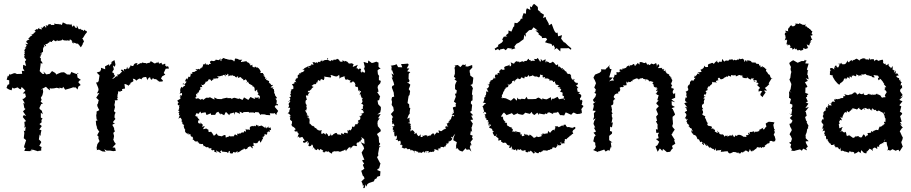

<svg xmlns="http://www.w3.org/2000/svg" viewBox="-20 -765 4642 978"><path d="M107 -452 113 -429 98 -435 97 -417 106 -401 103 -404H91L93 -389L66 -388L58 -392H51L33 -385L26 -389L28 -386L22 -375L20 -380L14 -359L27 -356V-336L19 -333L13 -317L26 -309L39 -305L43 -319L51 -314L70 -320L78 -313L86 -310L90 -322L97 -316L109 -303L96 -289H108L112 -272L101 -262L94 -261L107 -237L99 -241L104 -214L109 -211V-209L97 -198L113 -174L101 -179L96 -169L113 -148L104 -144L106 -123L102 -114L111 -120L108 -97L101 -100L104 -88L101 -61L113 -51C110 -42 107 -32 104 -23L102 -14L110 -11L104 2L106 4L134 5L145 -8L139 7L146 -3L175 6L174 4L190 2V-9L192 -16L180 -22L190 -40L189 -44L178 -55L182 -80L188 -72L187 -82L191 -102L180 -105L193 -123L181 -133L192 -142L191 -154L197 -161L188 -166V-191L198 -183L193 -201L182 -210L181 -216L190 -235L199 -238L187 -247L192 -257L188 -267L196 -280L200 -297L198 -312L188 -306L194 -312L214 -323L225 -312L235 -305L233 -316L241 -314L255 -315L269 -318L284 -314L282 -319L297 -315L302 -323L312 -308L334 -314L350 -319L353 -323L354 -319L365 -320L375 -309L379 -324L391 -332L379 -346L383 -353L392 -358L375 -370L372 -392H381L377 -390L369 -388L344 -398V-400L337 -385L318 -386L321 -387L306 -397L291 -396L274 -389L267 -385L262 -393L245 -403L233 -389L216 -386L201 -401L206 -388L196 -389L182 -403L183 -407L187 -437L186 -442H198L187 -459C192 -467 186 -469 182 -475C194 -477 182 -489 191 -487C191 -489 201 -501 186 -489C187 -497 204 -501 198 -502C200 -498 199 -508 199 -519C208 -519 193 -528 210 -527C205 -527 207 -520 203 -538C215 -525 221 -526 207 -544C208 -533 224 -546 216 -541C227 -541 226 -552 223 -546C235 -547 236 -558 231 -558C242 -545 242 -558 247 -547C239 -565 256 -550 249 -563C252 -559 268 -555 264 -553C268 -556 276 -570 272 -554C273 -560 280 -554 297 -561C300 -567 302 -571 300 -562C312 -555 318 -563 325 -555C317 -568 319 -560 329 -558C345 -561 332 -554 336 -565C351 -557 353 -547 340 -557C351 -552 344 -548 356 -542C350 -545 358 -541 354 -550C359 -544 375 -545 369 -541C376 -546 376 -540 384 -540C370 -542 383 -540 386 -531L392 -524L404 -544L399 -539L408 -554L399 -571L403 -572L414 -590L423 -601L418 -598L423 -601C421 -612 419 -604 412 -611C411 -614 407 -618 408 -604C407 -609 411 -613 405 -607C401 -616 392 -615 387 -611C395 -614 394 -622 384 -616C379 -616 382 -616 371 -636C372 -619 371 -621 365 -624C365 -624 372 -623 364 -624C353 -642 359 -636 348 -628C348 -638 337 -644 349 -644C333 -643 344 -634 333 -641C327 -642 315 -640 319 -642C319 -641 302 -651 300 -651C293 -635 299 -639 289 -639C288 -648 284 -635 274 -645C281 -641 262 -640 276 -643C260 -640 251 -651 257 -641C259 -632 245 -644 236 -634C243 -632 236 -637 241 -641C220 -645 223 -632 227 -635C220 -631 206 -643 216 -629C216 -623 212 -622 209 -632C198 -633 203 -620 186 -622C194 -626 194 -630 191 -612C192 -621 172 -613 182 -624C168 -618 170 -607 167 -620C170 -616 161 -615 154 -607C151 -612 168 -608 157 -599C144 -597 160 -593 143 -590C143 -588 143 -587 134 -594C143 -585 137 -590 145 -587C137 -577 136 -585 128 -571C121 -566 122 -570 134 -560C133 -566 116 -559 115 -558C122 -557 123 -557 112 -553C127 -537 126 -539 107 -542C113 -539 123 -533 105 -521C119 -525 117 -519 119 -524C106 -521 105 -506 103 -509C111 -499 101 -498 105 -495C107 -506 105 -488 106 -489C95 -491 111 -479 106 -485C104 -472 98 -478 114 -460C112 -457 109 -455 107 -452Z M827 -425C828 -436 824 -426 822 -429C822 -429 823 -437 821 -441C811 -436 802 -432 804 -445C801 -446 794 -441 788 -440C797 -434 787 -443 786 -451C778 -445 788 -434 784 -445C782 -444 771 -448 775 -444C764 -439 753 -446 768 -441C748 -455 743 -456 747 -451C742 -441 739 -448 725 -441C721 -446 729 -440 721 -444C704 -443 705 -453 701 -439C707 -448 699 -437 700 -445C691 -442 688 -439 676 -433C683 -450 682 -441 681 -443C664 -446 660 -432 660 -432C658 -426 661 -430 642 -429C645 -423 639 -435 651 -431C633 -424 645 -417 632 -415C621 -427 619 -414 634 -426C623 -411 611 -408 624 -408C614 -418 606 -414 614 -399C604 -414 595 -412 598 -406C590 -402 604 -404 602 -399C592 -395 597 -391 583 -384C580 -394 577 -382 579 -376C576 -372 569 -383 579 -376C570 -378 561 -370 569 -367C562 -375 567 -366 551 -363L566 -378L559 -389L562 -391L551 -397L560 -412L555 -432L565 -425L568 -437L563 -459L544 -447L551 -446L535 -428L536 -438L515 -427L516 -412L494 -420L495 -412L490 -401L474 -396L473 -395L487 -381L483 -356V-352L476 -345H469L479 -321L482 -311L481 -303L474 -289L486 -292L470 -267L484 -254L482 -253L479 -238L475 -232L476 -224L482 -211L486 -204L472 -197V-187L470 -178L472 -157L478 -153L468 -149L470 -129L475 -114L472 -115L484 -96L486 -95L481 -88L475 -76L482 -69L481 -60L487 -46L476 -31L472 -13L474 -2L472 0L484 -3L501 6L518 8L511 -5L523 2H540L557 5L570 3L566 -13L553 -14L570 -32L563 -41L556 -56L558 -55L561 -72L557 -88L566 -97L562 -102L561 -113L552 -129L566 -138L556 -140L557 -146L568 -159L563 -167L564 -180L569 -193C570 -190 558 -198 561 -202C566 -214 564 -218 559 -206C566 -212 566 -221 566 -222C561 -226 564 -228 564 -228C560 -234 570 -244 564 -254C579 -252 572 -259 581 -250C571 -257 584 -256 578 -262C568 -262 585 -265 578 -271C581 -289 575 -288 577 -281C583 -287 579 -286 583 -301C594 -296 598 -296 592 -302C606 -300 602 -303 602 -310C598 -312 607 -311 613 -314C619 -308 616 -326 617 -316C616 -316 616 -323 614 -337C618 -338 626 -334 637 -328C635 -338 641 -333 642 -333C648 -349 648 -348 641 -340C642 -346 655 -342 664 -358C657 -343 660 -362 656 -364C667 -364 671 -359 674 -354C677 -357 676 -357 694 -368C684 -357 694 -370 705 -358C693 -369 705 -362 699 -357C704 -375 717 -372 730 -373C718 -372 731 -364 733 -356C734 -373 745 -371 745 -371C747 -353 758 -359 758 -368C772 -355 774 -367 768 -359C775 -367 775 -357 779 -360C788 -349 776 -360 792 -350C789 -342 792 -353 782 -346L790 -349L808 -350L810 -355L800 -365L806 -376L822 -385L814 -393L824 -415L841 -416L836 -428Z M1389 -187 1397 -200 1379 -221 1387 -232C1395 -226 1380 -222 1396 -230C1396 -230 1398 -235 1388 -236C1392 -258 1389 -256 1379 -265C1390 -257 1380 -265 1390 -264C1392 -267 1389 -269 1380 -281C1384 -270 1381 -274 1380 -289C1375 -283 1381 -296 1370 -294C1384 -288 1373 -305 1376 -311C1376 -311 1376 -307 1368 -316C1379 -324 1376 -318 1358 -319C1369 -332 1368 -326 1371 -333C1354 -328 1367 -337 1349 -343C1361 -349 1350 -341 1347 -344C1353 -342 1351 -351 1350 -352C1340 -359 1337 -354 1335 -362C1345 -374 1340 -366 1330 -362C1333 -376 1331 -371 1323 -378C1318 -389 1325 -378 1326 -377C1328 -385 1314 -392 1321 -393H1310C1300 -394 1309 -399 1309 -399C1309 -400 1300 -419 1294 -419C1298 -420 1286 -424 1289 -419C1286 -423 1272 -431 1280 -422C1271 -424 1265 -418 1265 -436C1266 -439 1271 -437 1257 -431C1251 -439 1247 -441 1261 -439C1244 -438 1243 -435 1252 -435C1249 -453 1242 -439 1235 -455C1237 -451 1235 -453 1225 -453C1226 -448 1219 -449 1221 -452C1204 -446 1204 -449 1214 -461C1192 -458 1194 -464 1194 -464C1186 -465 1193 -465 1180 -467C1175 -468 1175 -455 1175 -453C1172 -455 1165 -451 1171 -455C1152 -467 1152 -456 1143 -463C1142 -457 1142 -462 1135 -461C1146 -463 1141 -459 1139 -464C1122 -464 1129 -469 1112 -470C1124 -461 1104 -470 1108 -457C1108 -451 1101 -452 1103 -468C1091 -450 1095 -463 1091 -459C1077 -462 1078 -462 1078 -458C1081 -461 1070 -449 1059 -456C1057 -450 1051 -458 1061 -456C1047 -454 1047 -448 1055 -440C1036 -439 1048 -433 1042 -434C1034 -441 1025 -430 1028 -445C1027 -444 1019 -434 1020 -437C1007 -439 1019 -428 1012 -429C1014 -421 1007 -422 1005 -416C1009 -431 1004 -417 995 -410C995 -422 989 -406 978 -414C974 -410 975 -417 985 -403C981 -407 972 -401 971 -398C973 -401 968 -399 957 -396C967 -387 949 -386 952 -395C952 -390 951 -379 948 -373C948 -373 955 -369 941 -375C938 -370 937 -368 934 -359C934 -369 928 -368 923 -352C924 -363 920 -345 931 -350C924 -336 918 -336 911 -335C910 -346 922 -338 924 -324C924 -334 909 -321 908 -316C914 -322 913 -310 905 -323C897 -314 897 -305 899 -297C902 -311 898 -292 895 -286C905 -296 909 -291 907 -280C905 -274 891 -289 901 -268C891 -277 893 -274 899 -266C900 -264 902 -262 884 -254C882 -247 897 -240 886 -240C885 -249 886 -237 886 -237C883 -225 894 -228 897 -233C887 -221 896 -224 892 -212C888 -204 901 -212 886 -204C895 -199 897 -197 887 -192C899 -190 889 -188 892 -176C894 -179 904 -185 893 -173C897 -178 888 -161 890 -160C895 -167 901 -169 905 -156C910 -162 899 -143 912 -150C906 -149 899 -140 909 -144C907 -127 915 -135 919 -125C918 -129 914 -118 916 -129C914 -118 921 -105 924 -104C920 -104 932 -99 924 -102C921 -106 922 -91 924 -94C925 -87 939 -80 940 -86C934 -91 949 -85 934 -79C953 -86 943 -76 951 -82C948 -68 960 -67 963 -68C959 -60 964 -61 971 -64C967 -65 959 -58 962 -54C972 -53 967 -41 985 -45C990 -45 990 -38 987 -38C988 -45 988 -39 994 -37C991 -28 994 -39 1006 -29C1002 -32 998 -30 1013 -32C1014 -25 1022 -20 1015 -18C1024 -24 1020 -21 1032 -14C1035 -18 1034 -16 1046 -12C1040 -12 1040 -8 1057 -10C1058 -2 1051 -6 1061 1C1069 1 1059 -7 1075 4C1067 6 1068 8 1087 12C1071 -4 1087 2 1090 9C1091 0 1086 9 1107 15C1101 1 1097 9 1109 1C1117 13 1111 2 1110 8C1123 7 1131 10 1138 10C1140 16 1131 17 1144 12C1142 2 1154 6 1152 3C1147 19 1155 16 1163 17C1173 13 1160 3 1182 14C1179 9 1171 17 1188 6C1192 5 1193 12 1184 12C1193 14 1209 3 1211 -4C1203 5 1206 10 1207 2C1219 -6 1229 -8 1217 -2C1220 -7 1224 -12 1229 -5C1229 -1 1248 -12 1241 -14C1252 -19 1243 -15 1254 -20C1264 -15 1257 -13 1268 -9C1267 -22 1258 -21 1277 -22C1274 -17 1271 -22 1271 -38C1281 -34 1290 -33 1290 -41C1290 -31 1291 -36 1297 -46C1302 -52 1303 -50 1306 -38C1314 -45 1310 -52 1319 -47C1308 -52 1314 -49 1320 -60C1313 -71 1326 -73 1319 -60C1320 -73 1332 -71 1327 -83C1336 -81 1338 -71 1343 -91C1332 -85 1340 -92 1348 -96C1346 -85 1343 -103 1355 -92C1354 -106 1350 -113 1349 -105L1361 -102L1358 -116C1358 -119 1349 -106 1345 -120C1356 -119 1347 -107 1345 -116C1335 -116 1347 -120 1336 -110C1337 -123 1329 -123 1333 -112C1332 -113 1312 -126 1312 -126C1316 -125 1298 -123 1293 -121C1307 -132 1296 -117 1282 -133C1292 -131 1276 -114 1278 -124C1269 -126 1267 -114 1268 -124C1255 -120 1250 -121 1253 -103C1236 -110 1241 -99 1231 -109C1234 -99 1231 -93 1234 -92C1231 -96 1220 -101 1223 -92C1213 -88 1221 -79 1221 -89C1208 -94 1207 -85 1207 -85C1196 -88 1194 -78 1187 -86C1190 -68 1194 -75 1184 -77C1175 -80 1181 -76 1178 -83C1172 -69 1160 -64 1168 -70C1164 -73 1149 -66 1146 -75C1154 -74 1137 -68 1147 -68C1134 -69 1132 -63 1130 -64C1127 -80 1132 -76 1122 -77C1108 -72 1110 -67 1109 -71C1097 -73 1092 -73 1089 -76C1089 -76 1084 -82 1085 -87C1085 -83 1078 -81 1071 -74C1064 -73 1065 -91 1066 -79C1056 -89 1069 -80 1060 -88C1052 -97 1061 -94 1043 -92C1052 -86 1037 -98 1042 -99C1042 -107 1038 -107 1038 -105C1030 -115 1025 -107 1015 -107C1016 -118 1026 -119 1023 -121C1015 -122 1012 -121 1008 -117C1018 -136 1012 -126 999 -144C1009 -128 995 -132 1005 -135C987 -136 988 -139 990 -154C990 -149 997 -153 997 -153C983 -170 981 -168 992 -175C973 -163 988 -176 976 -173C974 -180 975 -175 981 -189L991 -185L1000 -197L1006 -187L1009 -190L1027 -193L1032 -179L1054 -188L1055 -180H1076L1082 -191L1092 -196L1103 -181L1104 -187L1122 -178L1127 -189L1131 -195L1148 -178L1151 -186L1173 -192L1172 -180L1180 -195L1203 -185L1200 -197L1216 -189L1221 -194L1248 -195V-190L1251 -192H1271L1277 -189L1280 -194L1297 -193L1307 -179L1311 -183L1335 -182L1330 -180L1357 -178L1354 -188L1374 -187L1377 -190L1388 -179ZM1215 -256 1198 -264 1195 -261 1175 -267 1169 -266 1157 -260 1159 -265H1137L1139 -268L1115 -263L1108 -260L1087 -261L1071 -269L1073 -258L1068 -260L1047 -271V-267H1030L1015 -256L1010 -262L1002 -257L989 -265L978 -261V-262C984 -260 986 -260 972 -267C988 -269 975 -281 979 -288C991 -281 982 -282 982 -282C982 -282 989 -303 993 -292C995 -297 986 -298 1007 -316C992 -309 1000 -308 1000 -308C997 -327 1004 -321 1011 -321C1009 -328 1005 -331 1007 -336C1010 -325 1024 -339 1024 -339C1019 -343 1025 -333 1029 -353C1027 -338 1033 -358 1041 -348C1033 -354 1039 -348 1043 -361C1052 -358 1046 -368 1057 -352C1067 -362 1060 -357 1068 -361C1065 -372 1078 -362 1074 -362C1082 -371 1083 -362 1091 -367C1098 -382 1085 -367 1088 -378C1100 -373 1112 -380 1104 -382C1120 -369 1105 -386 1123 -383C1131 -373 1135 -371 1124 -389C1136 -376 1143 -386 1135 -388C1137 -390 1148 -390 1142 -376C1162 -388 1164 -372 1162 -386C1162 -379 1179 -372 1177 -387C1168 -386 1173 -375 1186 -369C1180 -374 1200 -382 1191 -367C1205 -375 1210 -371 1207 -371C1211 -369 1203 -374 1215 -362C1215 -362 1220 -370 1219 -356C1227 -356 1238 -363 1231 -366C1236 -347 1245 -356 1234 -343C1234 -343 1250 -355 1244 -345C1252 -340 1246 -337 1248 -339C1252 -338 1268 -327 1266 -330V-325C1277 -326 1279 -309 1277 -306C1274 -319 1272 -317 1280 -298C1276 -298 1285 -305 1290 -309C1290 -289 1292 -285 1292 -299C1300 -288 1293 -276 1289 -284C1306 -278 1305 -274 1303 -263C1292 -263 1294 -260 1301 -269L1286 -267L1277 -269L1280 -261L1270 -264L1256 -271L1245 -256L1223 -269C1221 -264 1218 -260 1215 -256Z M1907 28 1906 17 1910 -5 1911 -13 1919 -20H1909L1917 -32L1911 -40L1909 -66L1912 -62L1901 -80V-83L1920 -97L1918 -106L1904 -123L1905 -134L1902 -128L1904 -148L1914 -163L1905 -162L1919 -184L1902 -182L1917 -193L1920 -208V-220L1908 -232L1906 -236L1903 -253L1911 -255L1916 -275L1918 -271L1901 -296L1908 -298L1905 -315H1903L1905 -328L1917 -341L1920 -353L1910 -357V-375L1912 -377L1905 -387L1903 -406C1907 -410 1910 -415 1919 -414L1908 -425V-448L1907 -446L1897 -451L1883 -446L1874 -444L1856 -457L1854 -443L1835 -449H1832L1838 -425L1834 -413L1833 -418L1840 -402L1833 -387C1840 -387 1839 -397 1818 -403C1831 -399 1824 -394 1821 -396C1810 -410 1817 -405 1819 -405C1822 -416 1811 -420 1804 -410C1804 -417 1798 -421 1791 -416C1804 -425 1792 -418 1803 -435C1793 -430 1794 -432 1777 -424C1776 -428 1784 -442 1781 -438C1774 -442 1769 -445 1773 -438C1771 -448 1769 -439 1756 -442C1751 -453 1747 -447 1749 -447C1752 -452 1748 -450 1735 -456C1736 -457 1743 -445 1725 -458C1730 -456 1723 -465 1725 -451C1714 -449 1708 -452 1708 -460C1713 -453 1710 -461 1696 -466C1699 -468 1693 -457 1682 -462C1689 -456 1673 -466 1678 -456C1666 -458 1665 -462 1665 -453C1649 -459 1647 -461 1647 -470C1655 -467 1650 -465 1649 -461C1643 -457 1634 -464 1622 -451C1625 -463 1612 -464 1625 -454C1615 -455 1616 -462 1610 -447C1608 -454 1592 -449 1601 -441C1585 -456 1589 -440 1584 -445C1581 -454 1577 -444 1571 -449C1579 -435 1579 -434 1571 -436C1564 -439 1565 -441 1566 -433C1555 -427 1547 -429 1558 -420C1543 -420 1555 -429 1553 -430C1538 -419 1535 -422 1528 -415C1527 -410 1534 -404 1520 -412C1533 -415 1532 -403 1528 -405C1526 -393 1511 -402 1507 -387C1508 -403 1521 -385 1503 -393C1506 -376 1515 -381 1503 -386C1494 -383 1496 -378 1498 -365C1488 -376 1498 -365 1482 -360C1488 -368 1490 -360 1483 -354C1491 -345 1482 -360 1490 -344C1481 -354 1480 -343 1478 -343C1482 -344 1484 -340 1467 -336C1481 -318 1471 -320 1475 -313C1465 -310 1469 -307 1459 -311C1464 -310 1455 -308 1462 -310C1469 -301 1455 -302 1463 -287C1451 -286 1457 -292 1458 -285C1466 -271 1456 -276 1462 -277C1463 -271 1448 -261 1454 -272C1460 -262 1461 -259 1452 -249C1449 -243 1444 -256 1459 -248C1459 -248 1459 -247 1456 -244C1446 -239 1452 -222 1455 -227L1452 -225C1449 -214 1444 -213 1456 -217C1461 -204 1456 -214 1454 -203C1455 -193 1451 -195 1445 -187C1454 -190 1459 -172 1462 -180C1458 -172 1448 -168 1462 -170C1450 -160 1463 -164 1457 -154C1467 -152 1464 -147 1462 -150C1471 -147 1467 -146 1466 -130C1464 -140 1462 -128 1469 -122C1475 -119 1478 -128 1467 -122C1475 -120 1482 -113 1487 -106C1478 -106 1475 -91 1494 -96C1494 -94 1496 -92 1497 -88C1490 -86 1496 -92 1503 -82C1495 -77 1501 -74 1494 -63C1502 -75 1509 -66 1502 -62C1516 -66 1517 -68 1523 -67C1517 -63 1528 -62 1532 -47C1522 -49 1521 -47 1526 -38C1538 -36 1537 -43 1548 -47C1546 -32 1542 -28 1552 -41C1556 -27 1548 -25 1552 -22C1548 -23 1562 -13 1569 -30C1573 -22 1577 -27 1573 -8C1565 -9 1583 -11 1572 -20C1583 -9 1581 -10 1585 -1C1585 -6 1590 -1 1589 -4C1592 6 1598 -7 1598 -7C1604 -8 1605 10 1611 -6C1624 -1 1633 6 1622 5C1629 10 1636 15 1629 14C1642 -1 1645 9 1650 9C1648 0 1657 8 1658 14C1655 5 1662 13 1662 13C1670 20 1670 13 1671 19C1672 1 1679 12 1681 5C1690 8 1699 4 1692 6C1711 3 1707 8 1706 11C1705 1 1711 16 1728 -1C1719 3 1724 8 1739 -4C1738 4 1745 3 1747 5C1748 8 1748 3 1742 0C1749 -1 1753 -12 1760 -16C1769 0 1772 -6 1762 -13C1776 -12 1776 -20 1772 -12C1770 -21 1788 -24 1780 -24C1796 -20 1796 -19 1798 -23C1804 -23 1792 -24 1798 -38C1807 -40 1813 -40 1811 -46C1819 -48 1820 -42 1820 -39C1809 -51 1826 -54 1825 -59C1825 -59 1823 -54 1820 -67L1835 -56L1837 -32L1818 -40L1832 -18L1835 -6L1834 -7C1830 -1 1826 6 1822 12L1827 27L1836 49L1825 50L1828 59L1835 68L1828 75L1836 94L1827 101L1820 105L1828 130L1833 134L1837 144L1821 159L1827 172L1828 181L1834 178L1830 193H1837L1843 174L1847 186L1851 173L1860 167L1884 159L1889 148L1899 143L1900 138L1902 135L1916 131L1918 108L1901 101L1905 95L1911 93L1918 67L1915 64C1910 55 1906 46 1901 37C1901 32 1905 31 1907 28ZM1540 -225C1545 -227 1541 -227 1541 -232C1539 -233 1533 -241 1538 -254C1539 -258 1535 -256 1534 -254C1549 -256 1541 -257 1538 -277C1545 -281 1540 -280 1554 -276C1542 -279 1554 -292 1560 -296C1550 -292 1556 -296 1546 -296C1549 -293 1550 -312 1553 -300C1566 -311 1570 -311 1568 -319C1562 -314 1573 -316 1579 -324C1570 -320 1577 -324 1567 -328C1579 -334 1578 -336 1580 -338C1589 -331 1580 -336 1590 -338C1593 -340 1587 -348 1596 -344C1600 -362 1602 -358 1611 -351C1611 -360 1613 -361 1621 -362C1618 -372 1619 -356 1629 -357C1637 -373 1628 -368 1635 -378C1634 -375 1638 -372 1645 -373C1645 -373 1661 -371 1665 -370C1669 -384 1666 -372 1663 -382C1666 -383 1683 -382 1671 -381C1688 -378 1691 -369 1696 -385C1690 -377 1689 -368 1708 -384C1707 -371 1712 -380 1708 -365C1712 -366 1717 -373 1722 -372C1733 -377 1737 -377 1740 -375C1726 -376 1741 -372 1735 -373C1738 -364 1737 -358 1745 -359C1753 -365 1756 -353 1766 -356C1761 -356 1772 -361 1761 -346C1774 -341 1777 -352 1775 -350C1785 -353 1785 -335 1790 -348C1787 -346 1789 -329 1787 -335C1794 -341 1792 -339 1789 -331C1789 -316 1807 -324 1792 -325C1805 -322 1803 -323 1805 -303C1815 -302 1813 -316 1811 -295C1805 -299 1816 -304 1819 -300C1809 -282 1815 -290 1809 -280C1816 -292 1820 -279 1817 -277C1819 -278 1823 -262 1825 -263C1820 -272 1831 -264 1826 -260C1818 -254 1832 -248 1828 -254C1824 -237 1821 -237 1818 -235C1833 -238 1832 -221 1828 -224C1831 -213 1823 -215 1833 -206C1824 -213 1822 -212 1821 -206C1832 -203 1830 -200 1833 -190C1814 -184 1824 -184 1813 -187C1831 -178 1828 -184 1815 -173C1812 -168 1810 -167 1813 -176C1819 -159 1814 -154 1806 -152C1802 -152 1803 -147 1804 -145C1803 -150 1804 -152 1807 -139C1807 -139 1798 -144 1803 -133C1793 -130 1786 -136 1790 -128C1779 -118 1792 -113 1783 -121C1785 -117 1773 -115 1781 -122C1766 -118 1778 -113 1769 -106C1768 -96 1755 -104 1760 -106C1749 -95 1760 -95 1751 -101C1742 -101 1756 -99 1750 -85C1730 -94 1728 -85 1735 -81C1730 -79 1717 -92 1728 -78C1724 -90 1708 -89 1722 -72C1714 -86 1696 -74 1694 -87C1703 -78 1695 -78 1697 -88C1676 -87 1685 -79 1680 -83C1670 -71 1665 -71 1666 -87C1661 -70 1665 -79 1654 -71C1646 -79 1657 -74 1642 -87C1648 -87 1634 -88 1641 -78C1626 -88 1630 -90 1620 -82C1615 -83 1615 -97 1620 -102C1612 -100 1615 -101 1604 -100C1597 -109 1592 -102 1595 -103C1598 -100 1590 -107 1596 -107C1577 -121 1593 -107 1582 -116C1578 -126 1580 -119 1583 -118C1567 -130 1571 -126 1575 -122C1563 -125 1560 -141 1558 -132C1554 -150 1558 -144 1557 -151C1557 -151 1558 -153 1555 -163C1550 -160 1542 -173 1547 -171C1557 -160 1554 -168 1547 -181C1553 -171 1536 -179 1544 -181C1550 -181 1534 -197 1535 -204C1551 -200 1534 -210 1535 -205C1548 -207 1541 -218 1542 -208C1543 -224 1540 -226 1535 -227Z M1980 -149C1971 -150 1982 -140 1977 -131C1989 -139 1981 -137 1989 -127C1988 -115 1977 -128 1978 -117C1991 -122 1976 -113 1982 -102C1978 -96 1982 -109 1985 -102C1985 -102 1980 -84 1988 -95C1990 -90 1986 -90 1990 -71C1993 -74 1994 -64 2000 -76C2005 -57 1997 -53 1994 -57C1999 -51 1996 -51 2003 -54C2013 -45 2003 -42 2018 -49C2019 -48 2022 -40 2021 -40C2023 -34 2015 -23 2018 -27C2026 -30 2031 -25 2023 -26C2037 -25 2027 -18 2026 -14C2045 -8 2030 -8 2043 -9C2036 -4 2056 -16 2046 -14C2061 2 2053 -14 2056 -4C2070 -7 2060 -10 2077 1C2080 -7 2072 9 2069 -4C2082 2 2091 0 2090 16C2094 10 2084 -2 2101 5C2105 14 2108 1 2112 12C2104 17 2108 14 2120 11C2124 12 2124 19 2137 6C2145 20 2137 11 2152 3C2156 12 2144 20 2151 8C2161 1 2171 3 2158 12C2170 10 2166 12 2174 7C2172 15 2183 4 2186 9C2192 8 2198 -3 2189 -6C2209 -3 2206 3 2215 0C2212 -10 2213 2 2209 -6C2224 -14 2223 -2 2225 -18C2232 -13 2232 -20 2241 -14C2241 -14 2242 -25 2249 -15C2245 -15 2254 -35 2259 -29C2243 -37 2253 -23 2254 -36C2254 -32 2256 -32 2265 -36C2263 -50 2273 -54 2265 -44C2283 -47 2284 -62 2282 -53C2287 -64 2281 -55 2277 -69C2292 -62 2281 -62 2290 -73C2292 -75 2293 -78 2299 -84L2291 -66L2289 -51L2294 -48L2307 -41L2303 -23L2304 -6L2300 -7L2311 -10L2318 0L2326 4L2336 7L2352 -10L2357 -2L2370 -4L2381 7L2373 -15L2379 -30L2385 -21L2376 -41L2389 -57L2384 -64L2388 -74L2375 -79L2379 -100L2385 -92L2381 -119L2383 -116L2387 -132L2389 -134L2376 -154L2390 -156L2380 -176L2390 -178L2374 -195L2383 -201L2382 -203L2385 -230L2378 -239L2380 -250C2382 -251 2384 -253 2387 -254V-272L2388 -278L2384 -285L2386 -304L2389 -315L2383 -327L2376 -332L2386 -336L2388 -342L2391 -369L2377 -379L2375 -382V-389L2373 -395L2372 -406L2386 -421L2385 -434L2363 -426L2351 -427L2353 -438L2347 -434L2337 -436L2325 -423L2312 -434L2294 -431L2300 -429L2295 -419L2297 -409V-389L2292 -374L2301 -367L2295 -360L2307 -352L2302 -343L2298 -332V-311L2307 -304L2304 -288H2297L2302 -273C2299 -264 2295 -256 2292 -247L2304 -239C2304 -239 2298 -235 2302 -226C2301 -223 2301 -224 2300 -214C2302 -227 2295 -219 2287 -218C2285 -208 2300 -195 2283 -189C2297 -202 2296 -190 2280 -182C2284 -183 2288 -176 2295 -180C2289 -173 2291 -166 2286 -178C2273 -162 2284 -158 2268 -153C2271 -161 2275 -145 2263 -148C2265 -147 2277 -138 2265 -143C2272 -149 2261 -132 2253 -138C2265 -141 2250 -128 2264 -120C2251 -124 2242 -120 2253 -110C2241 -108 2235 -109 2251 -110C2249 -107 2241 -109 2229 -97C2228 -96 2221 -102 2228 -94C2234 -94 2216 -99 2215 -103C2212 -93 2222 -82 2207 -90C2204 -92 2209 -94 2196 -81C2192 -90 2198 -85 2194 -74C2191 -88 2183 -88 2181 -82C2181 -82 2174 -81 2174 -74C2174 -74 2174 -78 2154 -70C2168 -76 2153 -63 2158 -73C2151 -78 2135 -79 2142 -66C2143 -76 2123 -77 2135 -68C2118 -64 2122 -70 2124 -82C2117 -70 2105 -72 2114 -68C2098 -86 2101 -86 2106 -90C2087 -82 2094 -79 2087 -93C2081 -82 2087 -83 2093 -90C2083 -103 2079 -107 2072 -95C2067 -109 2078 -112 2074 -106C2079 -101 2067 -116 2074 -123C2074 -123 2065 -120 2073 -129C2067 -137 2074 -136 2059 -138C2061 -133 2059 -146 2066 -139C2070 -153 2060 -156 2069 -166L2054 -160L2062 -180L2067 -186V-197L2070 -215L2065 -216L2064 -234L2056 -240L2059 -262L2062 -280L2057 -272L2066 -281L2069 -301L2062 -311L2068 -326L2070 -334L2053 -347L2063 -346L2066 -354L2061 -364L2062 -389L2070 -398L2054 -402L2065 -416L2052 -417L2062 -435L2058 -441L2034 -439H2023L2029 -422L2008 -423L2000 -438L1991 -434L1970 -430L1975 -425L1973 -403L1976 -411L1986 -383L1974 -391L1981 -370L1975 -371C1978 -362 1982 -354 1985 -345L1988 -332L1978 -327L1976 -319L1986 -292V-285L1988 -273L1977 -270L1974 -258L1977 -246L1975 -231L1980 -223L1983 -220L1986 -201C1981 -195 1976 -189 1971 -184L1983 -167L1978 -166L1977 -153Z M2584 -512 2601 -518 2605 -517 2600 -527 2603 -532 2611 -542 2624 -548C2632 -554 2639 -560 2647 -565L2651 -588L2659 -577L2657 -596L2659 -595L2675 -611L2688 -613L2701 -630L2694 -629L2720 -609L2707 -610L2726 -594L2721 -592L2741 -577L2740 -571L2761 -572L2767 -564L2756 -550L2771 -545L2789 -541L2794 -530L2799 -536L2807 -521L2803 -512L2816 -520L2834 -503L2835 -519H2866L2876 -520L2887 -512L2890 -514L2888 -511L2890 -519L2872 -534L2858 -548L2852 -550L2839 -567H2838L2843 -586L2823 -580L2820 -599L2812 -597L2805 -606L2800 -617C2797 -626 2793 -635 2790 -644L2776 -636L2775 -645L2763 -667V-664L2759 -679L2746 -673L2751 -690L2727 -705L2736 -702L2720 -714V-726L2718 -731L2701 -745L2695 -741L2688 -728L2679 -733L2682 -714L2664 -723L2660 -714L2659 -695L2647 -698L2640 -678L2642 -671L2633 -669L2629 -660L2614 -647L2601 -649L2600 -640L2599 -630L2595 -628L2585 -604L2570 -610V-596L2556 -585L2564 -580L2546 -578L2538 -564L2543 -557L2536 -548L2517 -536L2518 -529L2501 -518L2499 -521L2503 -509L2516 -515L2527 -508V-513L2546 -517L2556 -509L2567 -521L2569 -520L2589 -517ZM2944 -187 2943 -201 2941 -209 2952 -224C2948 -234 2937 -224 2946 -241C2946 -241 2945 -237 2945 -244C2952 -257 2936 -251 2948 -261C2936 -250 2936 -253 2934 -264C2939 -269 2939 -275 2938 -265C2945 -283 2939 -283 2926 -290C2927 -293 2944 -293 2926 -298C2929 -290 2933 -297 2923 -297C2920 -310 2918 -312 2922 -318C2929 -311 2927 -320 2913 -330C2913 -324 2915 -332 2910 -324C2923 -340 2922 -328 2924 -340C2917 -344 2918 -352 2918 -341C2901 -349 2900 -362 2902 -364C2910 -359 2906 -354 2902 -357C2887 -364 2896 -360 2889 -371C2887 -382 2886 -379 2891 -374C2886 -384 2889 -386 2877 -390C2881 -384 2865 -390 2865 -399C2860 -385 2875 -403 2861 -396C2856 -398 2867 -394 2865 -400C2850 -405 2858 -415 2842 -414C2844 -423 2846 -419 2850 -408C2835 -421 2829 -427 2826 -430C2833 -416 2831 -428 2824 -423C2828 -426 2817 -434 2825 -439C2813 -434 2816 -430 2811 -435C2801 -447 2802 -447 2794 -451C2792 -447 2787 -442 2797 -450C2790 -448 2781 -440 2778 -446C2778 -446 2772 -441 2777 -448C2761 -452 2762 -457 2762 -447C2754 -447 2762 -462 2758 -463C2736 -451 2746 -454 2735 -465C2732 -459 2740 -450 2730 -452C2730 -452 2730 -455 2719 -470C2707 -458 2716 -467 2703 -464C2699 -467 2696 -467 2706 -457C2694 -452 2692 -460 2684 -452C2684 -463 2673 -462 2674 -452C2678 -467 2667 -470 2673 -466C2669 -465 2663 -455 2663 -455C2641 -455 2653 -450 2651 -448C2644 -451 2646 -457 2625 -447C2623 -459 2632 -447 2613 -452C2609 -457 2612 -454 2611 -453C2611 -453 2602 -451 2597 -438C2601 -447 2596 -436 2591 -445C2593 -435 2595 -444 2581 -447C2589 -430 2579 -427 2579 -427C2572 -426 2578 -440 2573 -435C2572 -428 2556 -432 2548 -422C2549 -412 2550 -416 2550 -416C2550 -409 2552 -409 2538 -410C2534 -413 2532 -417 2524 -400C2528 -413 2519 -403 2523 -401C2523 -407 2521 -399 2526 -391C2514 -399 2510 -388 2519 -379C2519 -385 2502 -389 2502 -381C2497 -367 2510 -371 2500 -364C2494 -378 2495 -367 2495 -367C2487 -352 2484 -360 2477 -353C2486 -347 2481 -350 2477 -351C2477 -351 2469 -340 2475 -338C2473 -338 2464 -326 2465 -339C2470 -334 2464 -333 2472 -328C2471 -325 2464 -310 2458 -315C2463 -310 2465 -300 2468 -295C2463 -298 2462 -301 2455 -298C2453 -300 2460 -299 2455 -280C2444 -278 2459 -279 2450 -270C2442 -265 2447 -267 2447 -261C2447 -261 2448 -251 2446 -255C2446 -259 2445 -242 2438 -243C2444 -240 2455 -243 2455 -236C2451 -238 2444 -233 2438 -218C2447 -225 2444 -225 2437 -225C2442 -220 2441 -210 2447 -196C2442 -196 2445 -196 2440 -188C2453 -201 2453 -192 2457 -188C2454 -177 2441 -188 2453 -174C2451 -163 2452 -175 2449 -171C2461 -159 2451 -153 2458 -165C2459 -144 2452 -159 2467 -152C2463 -137 2460 -138 2469 -147C2467 -127 2468 -124 2475 -122C2466 -135 2480 -133 2481 -126C2471 -123 2472 -110 2471 -114C2482 -110 2488 -113 2489 -96C2489 -100 2490 -102 2496 -92C2487 -94 2489 -93 2491 -88C2490 -83 2490 -90 2498 -72C2508 -75 2510 -77 2508 -80C2513 -80 2516 -74 2502 -75C2513 -62 2525 -57 2516 -66C2523 -58 2514 -47 2521 -49C2536 -55 2527 -52 2542 -36C2537 -52 2531 -33 2532 -47C2544 -34 2543 -38 2544 -37C2557 -41 2557 -37 2563 -29C2558 -27 2571 -28 2568 -24C2579 -28 2577 -22 2573 -11C2587 -13 2583 -14 2584 -23C2588 -4 2600 -2 2585 -5C2590 -15 2592 0 2602 -1C2606 -11 2612 5 2614 5C2614 -4 2613 -7 2629 -1C2629 -1 2625 -5 2637 -6C2627 -2 2635 0 2651 6C2636 -2 2640 6 2653 0C2663 -1 2654 14 2656 8C2670 14 2673 9 2669 7C2687 5 2672 15 2683 2C2698 14 2697 19 2696 17C2699 14 2711 19 2699 4C2711 15 2722 17 2723 15C2729 4 2725 10 2731 10C2727 17 2745 -1 2745 8C2739 -1 2754 3 2748 -1C2754 2 2755 6 2754 -1C2768 7 2759 0 2769 2C2777 -6 2783 5 2784 -11C2784 -10 2779 2 2795 -9C2787 -7 2798 -5 2792 -11C2798 -18 2802 -9 2801 -17C2808 -7 2812 -11 2818 -22C2829 -18 2823 -12 2817 -29C2823 -30 2821 -20 2839 -27C2834 -40 2833 -40 2840 -43C2834 -27 2846 -37 2858 -35C2852 -37 2855 -52 2859 -46C2855 -50 2855 -57 2862 -57C2871 -52 2865 -67 2863 -54C2875 -68 2880 -66 2884 -75C2884 -75 2883 -70 2891 -78C2886 -75 2896 -78 2890 -77C2897 -89 2905 -77 2896 -93C2892 -101 2907 -89 2897 -97C2901 -108 2911 -104 2911 -115L2908 -119L2903 -111C2905 -116 2907 -111 2907 -118C2914 -119 2907 -121 2893 -111C2903 -124 2898 -109 2893 -114C2888 -118 2891 -114 2891 -114C2874 -121 2869 -117 2872 -116C2862 -122 2860 -128 2864 -129C2848 -132 2847 -127 2853 -121C2841 -130 2843 -124 2826 -117C2819 -121 2828 -123 2806 -121C2815 -107 2801 -114 2806 -99C2801 -107 2795 -96 2804 -100C2800 -109 2792 -102 2781 -87C2782 -90 2784 -85 2771 -99C2773 -95 2769 -79 2764 -85C2761 -93 2768 -79 2749 -86C2763 -87 2750 -75 2746 -88C2740 -81 2751 -78 2731 -80C2741 -80 2741 -70 2735 -70C2720 -66 2721 -64 2711 -74C2722 -71 2703 -63 2697 -62C2697 -70 2691 -73 2701 -62C2691 -72 2681 -79 2677 -80C2680 -70 2671 -79 2673 -75C2675 -69 2666 -78 2663 -82C2657 -70 2665 -78 2650 -84C2652 -68 2653 -76 2639 -71C2635 -88 2634 -87 2632 -73C2635 -76 2629 -81 2631 -90C2620 -94 2609 -92 2606 -99C2601 -86 2611 -96 2610 -89C2596 -99 2598 -93 2587 -96C2601 -107 2586 -104 2592 -109C2592 -105 2578 -116 2590 -116C2571 -116 2573 -123 2575 -119C2563 -130 2563 -115 2566 -129C2567 -122 2554 -133 2568 -131C2556 -131 2564 -138 2563 -139C2546 -139 2549 -143 2556 -143C2537 -158 2545 -166 2540 -169C2551 -165 2538 -170 2544 -170C2530 -172 2528 -166 2541 -186C2543 -184 2535 -189 2537 -195L2534 -179L2547 -192L2561 -178L2564 -180L2586 -188L2585 -191L2597 -179L2621 -190L2617 -185C2625 -183 2633 -182 2641 -180L2648 -183L2655 -191L2679 -185L2688 -195L2693 -185L2702 -179L2717 -191L2726 -178L2725 -187L2753 -182L2757 -187L2767 -184L2768 -190L2777 -193L2798 -184L2797 -190L2817 -192L2822 -196L2834 -177L2835 -179L2854 -177L2861 -192L2866 -191L2890 -180L2893 -185L2902 -192L2912 -187L2919 -184L2939 -186L2937 -191ZM2533 -262C2527 -271 2544 -271 2541 -262C2533 -276 2539 -270 2537 -272C2534 -280 2539 -282 2542 -289C2541 -295 2548 -301 2550 -306C2540 -307 2545 -295 2550 -307C2550 -316 2562 -309 2552 -325C2552 -315 2564 -318 2556 -320C2566 -316 2576 -330 2565 -337C2569 -341 2574 -327 2571 -332C2584 -338 2592 -345 2588 -351C2597 -355 2601 -354 2600 -358V-346C2605 -361 2610 -361 2621 -368C2623 -362 2620 -357 2613 -371C2624 -358 2632 -359 2636 -373C2628 -373 2633 -374 2650 -365C2655 -379 2656 -381 2648 -378C2665 -370 2665 -371 2672 -384C2672 -382 2675 -374 2683 -376C2669 -371 2674 -372 2680 -377C2697 -379 2694 -382 2694 -388C2692 -375 2710 -373 2717 -377C2708 -377 2709 -378 2724 -371C2726 -370 2734 -375 2730 -387C2735 -385 2727 -383 2747 -383C2739 -379 2745 -378 2746 -368C2750 -378 2764 -368 2752 -367C2765 -362 2773 -371 2779 -356C2773 -368 2776 -355 2785 -365C2773 -356 2778 -354 2783 -355C2784 -357 2800 -354 2797 -350C2796 -353 2793 -340 2808 -352C2803 -338 2818 -338 2809 -333C2815 -334 2820 -335 2829 -327C2812 -326 2824 -320 2830 -320C2836 -322 2835 -314 2826 -311C2828 -320 2841 -310 2839 -306C2837 -312 2838 -303 2833 -297C2846 -292 2843 -301 2846 -288C2847 -282 2841 -287 2849 -272C2842 -283 2861 -272 2850 -267C2850 -267 2865 -256 2851 -257L2855 -264L2828 -260L2831 -254L2820 -272L2801 -262H2792L2788 -252L2786 -270L2765 -259L2755 -260L2742 -264V-257L2724 -268L2717 -266L2710 -261L2690 -260H2668L2662 -272L2654 -260L2636 -262L2633 -259L2621 -260L2615 -268L2613 -252L2598 -266L2582 -252C2574 -256 2565 -260 2557 -264L2536 -267L2526 -261Z M3088 -436 3071 -418 3072 -421 3064 -411 3041 -412 3043 -403 3035 -395 3033 -394 3011 -385 3003 -370 3005 -365 3010 -356 3016 -341 3015 -339 3007 -319 3015 -309 3012 -297 3007 -292 3017 -287 3013 -273 3000 -256 3006 -245 3015 -248 3001 -236 3005 -227 3003 -216 2999 -202 3015 -200 3005 -188 3006 -170 3001 -154 3014 -162 3006 -147 3003 -134 3012 -115H3005L3016 -95L3003 -89L3017 -72L3013 -75L3007 -67L3002 -45L3012 -38V-28L3015 -18L3009 -6L3001 -1L3027 10V5L3031 6L3057 -3V-4L3065 7L3078 -1L3084 4L3092 -18L3095 -12L3091 -40L3100 -39L3083 -51V-73L3097 -84L3098 -94L3087 -98L3088 -120L3097 -116L3102 -142L3095 -139L3100 -165L3097 -168L3096 -184L3101 -187C3092 -201 3095 -191 3096 -195C3094 -193 3099 -209 3097 -212C3096 -214 3093 -211 3096 -216C3089 -235 3094 -222 3104 -235C3100 -228 3109 -246 3101 -253C3098 -243 3113 -260 3102 -250C3113 -265 3115 -260 3117 -258C3102 -270 3106 -274 3109 -278C3114 -278 3110 -274 3109 -280C3112 -286 3129 -295 3133 -283C3126 -291 3127 -297 3135 -301C3141 -296 3135 -296 3135 -296C3139 -306 3142 -308 3136 -318C3136 -318 3136 -317 3144 -322C3148 -319 3161 -323 3157 -324C3160 -327 3153 -322 3155 -331C3170 -326 3169 -336 3171 -330C3174 -329 3169 -339 3171 -350C3186 -335 3175 -348 3182 -349C3191 -343 3193 -349 3198 -353C3207 -347 3195 -348 3206 -363C3201 -352 3207 -362 3226 -367C3210 -361 3223 -366 3223 -366C3224 -365 3238 -364 3233 -356C3239 -370 3241 -363 3257 -368C3250 -357 3263 -370 3271 -354C3257 -356 3273 -354 3268 -355C3268 -367 3270 -359 3280 -359C3288 -355 3284 -345 3290 -352C3296 -349 3300 -354 3291 -354C3307 -344 3314 -351 3304 -342C3301 -344 3306 -336 3310 -333C3312 -332 3314 -326 3308 -332C3311 -314 3329 -321 3327 -320C3317 -310 3333 -317 3329 -311C3321 -309 3319 -294 3332 -305C3324 -290 3318 -280 3320 -289C3330 -280 3323 -284 3335 -280L3328 -255L3335 -253L3325 -243L3323 -237L3336 -224L3323 -210V-205C3326 -198 3329 -190 3332 -183C3329 -179 3325 -175 3322 -171L3327 -150L3321 -147L3330 -130L3329 -123L3330 -105L3321 -107L3323 -88L3337 -89L3331 -78L3335 -61L3321 -57L3338 -43L3327 -22L3331 -27L3319 -19L3330 8L3341 -9L3354 4L3357 -6L3363 -2L3377 10L3394 8V7L3402 -5L3408 -10C3405 -13 3404 -17 3403 -22L3420 -33L3414 -50L3417 -53L3400 -80L3411 -89L3402 -83L3417 -105L3405 -119V-130L3406 -129L3408 -133L3407 -150L3406 -158V-170L3418 -180V-184L3407 -209L3401 -214L3418 -220L3402 -229L3401 -250L3419 -244L3400 -259L3419 -267V-292L3410 -283C3419 -281 3400 -295 3408 -300C3405 -305 3404 -293 3410 -307C3416 -312 3411 -315 3401 -316C3402 -317 3399 -309 3400 -325C3407 -330 3404 -336 3397 -331C3408 -340 3393 -341 3394 -336C3408 -350 3403 -360 3405 -356C3402 -364 3400 -357 3399 -372C3389 -366 3400 -361 3394 -377C3390 -376 3385 -385 3391 -385C3376 -384 3387 -382 3390 -383C3381 -394 3373 -385 3374 -402C3372 -388 3377 -393 3365 -410C3371 -410 3373 -403 3360 -403C3364 -404 3360 -422 3354 -411C3348 -413 3359 -427 3347 -417C3343 -423 3339 -415 3332 -419C3334 -426 3343 -423 3335 -438C3329 -436 3330 -436 3324 -423C3328 -431 3325 -436 3322 -444C3300 -432 3316 -439 3299 -440C3296 -448 3300 -436 3285 -433C3283 -441 3293 -440 3275 -435C3277 -434 3279 -433 3269 -450C3273 -443 3256 -442 3257 -446C3262 -441 3250 -452 3238 -448C3238 -436 3238 -433 3232 -441C3224 -447 3235 -448 3217 -431C3227 -438 3214 -438 3218 -429C3207 -430 3215 -440 3207 -439C3203 -437 3195 -426 3183 -437C3197 -432 3183 -420 3186 -430C3183 -436 3179 -424 3181 -431C3162 -422 3172 -412 3173 -417C3167 -425 3161 -411 3150 -417C3152 -414 3152 -407 3142 -412C3150 -399 3150 -413 3137 -412C3133 -393 3141 -405 3141 -400C3124 -395 3136 -396 3120 -398C3123 -386 3116 -378 3124 -388C3120 -379 3108 -385 3111 -387C3108 -371 3110 -368 3110 -379C3104 -361 3099 -375 3107 -354C3100 -356 3094 -355 3082 -350L3102 -370L3083 -371L3092 -401L3095 -413L3087 -414L3083 -426C3084 -430 3086 -433 3088 -436Z M3864 -270 3869 -279 3880 -294 3871 -304H3887L3876 -317L3886 -324L3899 -337L3895 -340L3910 -365L3917 -363C3897 -372 3908 -375 3899 -384C3908 -375 3899 -387 3894 -387C3885 -401 3885 -400 3891 -394C3877 -407 3882 -402 3884 -414C3871 -413 3877 -414 3880 -418C3865 -421 3873 -428 3862 -421C3868 -425 3868 -434 3853 -420C3860 -425 3846 -430 3857 -432C3851 -433 3846 -426 3846 -438C3833 -445 3842 -432 3836 -441C3832 -436 3825 -451 3831 -446C3818 -446 3818 -447 3810 -447C3803 -458 3798 -457 3802 -446C3807 -458 3800 -455 3786 -458C3787 -447 3783 -448 3783 -455C3775 -463 3774 -451 3770 -449C3770 -468 3769 -455 3773 -458C3760 -467 3763 -466 3764 -467C3743 -458 3741 -470 3753 -470C3747 -468 3745 -471 3742 -460C3730 -466 3738 -455 3724 -459C3717 -465 3714 -452 3717 -453C3711 -471 3702 -458 3709 -464C3703 -458 3691 -466 3698 -454C3701 -466 3698 -464 3691 -457C3690 -452 3677 -463 3669 -450C3666 -460 3668 -459 3665 -453C3663 -467 3657 -466 3657 -454C3659 -446 3647 -453 3642 -450C3639 -443 3645 -443 3629 -452C3636 -455 3635 -442 3633 -457C3615 -441 3613 -439 3625 -439C3604 -440 3620 -443 3607 -445C3597 -441 3607 -444 3591 -439C3595 -441 3594 -424 3597 -440C3578 -439 3590 -424 3586 -424C3571 -421 3568 -427 3569 -430C3563 -430 3571 -421 3557 -414C3563 -406 3569 -419 3548 -410C3549 -405 3560 -398 3547 -398C3549 -396 3553 -400 3533 -395C3550 -386 3547 -385 3532 -390C3529 -398 3534 -390 3530 -385C3518 -374 3526 -370 3520 -382C3519 -373 3509 -364 3522 -369C3520 -361 3518 -368 3512 -353C3502 -364 3513 -346 3503 -357C3498 -354 3507 -354 3495 -349C3494 -336 3496 -342 3488 -328C3496 -336 3485 -321 3490 -334C3482 -328 3480 -318 3488 -310C3483 -315 3489 -315 3483 -298C3486 -305 3490 -308 3472 -297C3480 -293 3477 -280 3473 -278C3481 -280 3487 -282 3476 -278C3481 -273 3477 -261 3473 -270C3469 -254 3465 -251 3483 -242C3470 -248 3469 -233 3463 -242C3469 -235 3466 -237 3482 -216C3465 -228 3470 -213 3480 -212C3469 -212 3482 -207 3479 -200C3465 -195 3474 -196 3467 -190C3466 -193 3481 -183 3470 -191C3481 -180 3476 -174 3468 -162C3475 -158 3475 -171 3475 -154C3484 -165 3483 -156 3479 -152C3473 -138 3479 -151 3481 -135C3487 -132 3495 -125 3484 -123C3491 -128 3496 -124 3486 -122C3501 -118 3486 -107 3496 -121C3489 -111 3501 -112 3501 -112C3510 -101 3500 -104 3502 -100C3514 -102 3512 -92 3501 -99C3504 -77 3518 -87 3510 -79C3527 -74 3519 -81 3511 -80C3530 -72 3523 -76 3532 -60C3534 -59 3525 -65 3535 -55C3539 -53 3541 -58 3543 -62C3533 -58 3552 -41 3544 -40C3559 -44 3544 -48 3559 -39C3553 -30 3553 -40 3564 -26C3573 -38 3558 -31 3564 -38C3573 -34 3576 -16 3578 -29C3589 -22 3576 -16 3578 -27C3591 -25 3589 -8 3598 -14C3600 -17 3600 -11 3611 -6C3612 -12 3620 2 3616 -6C3617 1 3621 6 3623 -11C3627 4 3631 6 3629 4C3632 -2 3641 3 3655 -2C3645 12 3658 9 3666 6C3660 6 3667 11 3662 8C3676 4 3686 8 3685 3C3687 10 3694 19 3701 16C3707 10 3704 15 3707 13C3704 21 3718 3 3713 9C3730 11 3725 7 3739 17C3729 14 3747 6 3740 18C3738 7 3752 19 3746 18C3755 19 3755 4 3758 11C3774 13 3763 3 3772 8C3771 1 3784 -2 3792 11C3786 14 3801 3 3798 -6C3809 5 3807 3 3798 2C3810 8 3817 7 3811 1C3820 7 3819 -2 3835 -10C3826 -13 3831 -7 3839 -16C3848 -12 3851 -14 3850 -13C3853 -17 3848 -18 3861 -10C3856 -13 3872 -23 3870 -11C3859 -28 3863 -14 3870 -14C3880 -20 3881 -25 3873 -22C3889 -31 3891 -37 3894 -35C3888 -36 3902 -30 3900 -44C3908 -43 3895 -46 3899 -45C3909 -50 3915 -47 3919 -41C3918 -46 3925 -49 3929 -43C3916 -42 3935 -46 3929 -60L3926 -71L3921 -78L3927 -92L3922 -103L3929 -101L3923 -109L3919 -129L3925 -141L3918 -143L3896 -145L3885 -139L3880 -135C3885 -119 3883 -124 3883 -118C3875 -116 3878 -111 3871 -105C3865 -109 3862 -108 3871 -116C3848 -105 3855 -106 3845 -99C3854 -96 3837 -93 3853 -109C3847 -92 3836 -94 3826 -94C3826 -94 3826 -84 3820 -95C3832 -100 3820 -96 3809 -93C3818 -88 3812 -95 3799 -93C3798 -77 3809 -76 3790 -91C3799 -89 3784 -85 3795 -78C3777 -74 3777 -79 3783 -68C3776 -67 3760 -71 3765 -67C3769 -69 3758 -76 3745 -79C3759 -65 3756 -79 3738 -78C3736 -72 3730 -71 3725 -76C3721 -63 3720 -63 3712 -79C3719 -82 3703 -79 3712 -71C3698 -82 3700 -68 3699 -76C3685 -68 3678 -65 3692 -82C3685 -69 3677 -75 3675 -72C3677 -87 3675 -69 3669 -69C3668 -85 3648 -83 3650 -73C3659 -86 3638 -79 3645 -88C3635 -94 3641 -92 3633 -100C3639 -84 3635 -85 3625 -94C3614 -89 3630 -107 3617 -105C3621 -96 3614 -109 3614 -109C3614 -112 3607 -111 3603 -107C3609 -122 3608 -119 3594 -124C3596 -124 3588 -123 3598 -120C3580 -127 3581 -131 3586 -139C3592 -141 3582 -134 3587 -138C3579 -140 3581 -150 3573 -155C3567 -157 3589 -136 3570 -167C3579 -173 3563 -176 3559 -180C3558 -184 3562 -171 3557 -184C3562 -194 3563 -180 3561 -189C3561 -196 3563 -198 3555 -207C3560 -199 3554 -215 3563 -208C3551 -223 3557 -222 3556 -230C3565 -239 3558 -229 3553 -230C3567 -235 3567 -240 3565 -247C3566 -255 3570 -261 3571 -262C3554 -263 3569 -267 3574 -277C3567 -274 3557 -268 3566 -271C3563 -280 3569 -290 3574 -281C3574 -290 3583 -290 3575 -298C3572 -302 3587 -307 3571 -299C3580 -307 3590 -302 3581 -315C3577 -314 3594 -322 3584 -313C3583 -321 3593 -333 3597 -320C3591 -326 3604 -341 3596 -328C3611 -343 3606 -330 3608 -350C3607 -348 3613 -344 3609 -348C3612 -344 3619 -348 3632 -344C3624 -350 3624 -354 3641 -357C3633 -361 3636 -365 3641 -369C3646 -371 3652 -358 3649 -362C3657 -359 3667 -366 3667 -367C3674 -374 3665 -365 3684 -377C3685 -370 3689 -372 3689 -381C3690 -375 3687 -368 3690 -380C3710 -372 3702 -373 3704 -383C3720 -378 3726 -383 3726 -384C3731 -371 3724 -376 3742 -381C3740 -375 3743 -374 3739 -382C3753 -387 3763 -371 3756 -379C3761 -386 3761 -382 3762 -371C3772 -366 3776 -367 3785 -367C3785 -378 3780 -379 3790 -366C3781 -376 3796 -361 3803 -360C3792 -358 3811 -357 3807 -370C3810 -359 3817 -368 3817 -368C3823 -362 3807 -362 3829 -349C3812 -349 3820 -360 3834 -356C3836 -341 3838 -341 3829 -348C3837 -347 3841 -340 3843 -341C3844 -331 3833 -333 3833 -335C3842 -326 3853 -316 3851 -319C3847 -306 3841 -316 3845 -297C3855 -305 3850 -303 3863 -299C3847 -284 3853 -278 3863 -273L3859 -275Z M4048 -512C4047 -507 4050 -515 4058 -507C4069 -510 4072 -510 4073 -517C4070 -518 4069 -521 4074 -520C4085 -512 4085 -517 4097 -521C4089 -528 4098 -520 4089 -539C4107 -529 4103 -536 4103 -539C4110 -549 4099 -546 4114 -554C4102 -541 4105 -545 4110 -557C4108 -560 4116 -563 4118 -562C4112 -568 4112 -577 4108 -584C4122 -582 4124 -591 4105 -598C4115 -585 4113 -594 4118 -606C4102 -611 4115 -606 4112 -600C4116 -614 4107 -610 4107 -617C4098 -619 4098 -619 4103 -623C4097 -619 4087 -630 4087 -632C4075 -627 4086 -634 4082 -644C4082 -634 4074 -641 4066 -638C4076 -636 4065 -641 4052 -647C4052 -647 4051 -641 4042 -643C4054 -648 4050 -642 4028 -645C4035 -644 4034 -637 4025 -632C4025 -634 4026 -629 4009 -632C4008 -634 4014 -625 4014 -635C4004 -638 3997 -623 4007 -622C4006 -631 3992 -625 3994 -608C3993 -610 4006 -602 3980 -609C3979 -602 3991 -600 3991 -600C3978 -605 3973 -588 3982 -582C3977 -576 3987 -585 3979 -579C3986 -579 3979 -566 3977 -559C3992 -571 3992 -550 3986 -557C3995 -561 3982 -541 3988 -538C3991 -541 3987 -549 3993 -532C3998 -542 3998 -534 4001 -538C4005 -530 4011 -532 4001 -517C4004 -527 4024 -519 4014 -511C4016 -514 4032 -516 4026 -522C4031 -523 4028 -505 4035 -518C4035 -518 4042 -507 4046 -507ZM4011 -399 4008 -387 4006 -370V-369L4001 -360L4011 -337L4010 -329L4007 -311L4002 -301L4012 -293L3999 -300L4000 -282L3999 -266C4004 -266 4006 -262 4009 -260L4003 -238L4016 -232V-221L4010 -211L4015 -207L4011 -183L3999 -187L4016 -177L4003 -164L4017 -150L4010 -137L4001 -134L4005 -120L4012 -107L4013 -101L4004 -86L4002 -80L4008 -72L4014 -58L4009 -42L3999 -38L4009 -31L4010 -29L4006 -16L4014 -5L4010 2L4025 4L4035 1L4055 -4L4065 3V2L4071 -8L4091 1L4086 -10L4095 -18L4085 -37L4084 -45L4099 -46L4084 -61V-72L4083 -76L4089 -91L4092 -108L4097 -112L4095 -119L4099 -123L4089 -141L4091 -145L4086 -151L4081 -169L4089 -175L4085 -194L4081 -195L4100 -220L4082 -214L4098 -237L4084 -244L4095 -248L4085 -269L4092 -272L4090 -278L4098 -286L4082 -292L4083 -320L4086 -318L4093 -324L4080 -346L4095 -353L4084 -367L4099 -361L4095 -382L4092 -384L4095 -406L4100 -403L4090 -411L4099 -441L4082 -442L4087 -459L4090 -451L4080 -461L4076 -454H4063L4040 -444L4047 -443L4021 -458L4014 -455L4001 -445V-440L4009 -424L4007 -414C4007 -408 4009 -403 4011 -399Z M4561 -229 4577 -249 4561 -256 4580 -275 4566 -269 4578 -281 4565 -300C4565 -300 4567 -313 4561 -303C4574 -317 4575 -322 4575 -311C4575 -332 4577 -337 4563 -325C4573 -328 4564 -343 4574 -345C4563 -352 4573 -346 4565 -353C4571 -361 4558 -362 4563 -354C4558 -356 4558 -370 4563 -365C4555 -369 4549 -368 4545 -378C4563 -385 4562 -376 4556 -383C4552 -388 4556 -393 4540 -390C4549 -406 4543 -405 4533 -394C4537 -406 4537 -409 4545 -409C4525 -402 4541 -406 4526 -411C4527 -413 4528 -416 4527 -429C4521 -422 4520 -417 4517 -417C4518 -426 4506 -424 4509 -430C4500 -428 4513 -438 4505 -441C4508 -433 4507 -441 4492 -432C4496 -446 4485 -443 4494 -436C4473 -443 4471 -456 4478 -440C4480 -457 4477 -460 4476 -461C4466 -459 4452 -457 4454 -450C4459 -449 4452 -462 4451 -455C4450 -467 4432 -457 4433 -451C4434 -468 4422 -466 4423 -461C4415 -470 4413 -451 4408 -470C4407 -471 4405 -458 4402 -459C4402 -457 4400 -469 4390 -460C4393 -469 4375 -468 4374 -468C4376 -466 4357 -464 4359 -457C4363 -452 4352 -462 4344 -466C4344 -466 4334 -465 4330 -455C4339 -460 4329 -465 4321 -453C4318 -455 4318 -453 4323 -462C4322 -457 4306 -458 4306 -447C4308 -452 4298 -442 4298 -456C4293 -459 4301 -458 4296 -454C4291 -445 4287 -436 4278 -438C4272 -435 4267 -438 4268 -449C4268 -433 4257 -446 4256 -442C4265 -427 4257 -439 4247 -443C4258 -434 4257 -433 4249 -421C4236 -426 4247 -421 4239 -432C4232 -428 4227 -426 4238 -422C4223 -424 4230 -414 4231 -411C4218 -416 4226 -420 4209 -418C4206 -403 4218 -403 4205 -402L4215 -406L4208 -401L4207 -384L4223 -380L4221 -376L4224 -370L4233 -355L4246 -340L4255 -333L4260 -340C4257 -342 4257 -342 4257 -338C4259 -343 4274 -345 4279 -361C4271 -361 4280 -364 4272 -354C4280 -367 4287 -370 4290 -361C4283 -359 4291 -373 4287 -358C4300 -372 4292 -377 4309 -364C4305 -377 4307 -379 4318 -370C4322 -375 4314 -384 4323 -377C4320 -381 4326 -381 4326 -381C4342 -377 4341 -370 4342 -388C4344 -383 4348 -383 4362 -381C4347 -371 4353 -382 4355 -383C4364 -384 4372 -372 4367 -386C4375 -387 4377 -382 4388 -389C4393 -380 4406 -382 4399 -381C4398 -385 4418 -374 4419 -378C4428 -380 4419 -381 4420 -373C4438 -369 4438 -367 4429 -383C4445 -381 4435 -381 4450 -380C4458 -379 4455 -364 4464 -360C4448 -377 4451 -368 4455 -356C4468 -363 4459 -368 4462 -364C4464 -365 4476 -351 4475 -351C4472 -349 4467 -346 4478 -351C4475 -346 4481 -343 4489 -334C4481 -344 4476 -339 4494 -323C4476 -320 4493 -317 4496 -318C4477 -315 4493 -305 4485 -302C4491 -305 4485 -299 4488 -308L4497 -296L4487 -280L4491 -270C4477 -268 4487 -272 4473 -263C4486 -262 4487 -274 4480 -269C4467 -263 4470 -278 4461 -280C4469 -264 4458 -284 4471 -277C4458 -279 4463 -283 4443 -286C4446 -287 4449 -274 4448 -289C4437 -281 4443 -283 4420 -282C4428 -290 4424 -289 4423 -280C4409 -289 4408 -279 4407 -289C4401 -279 4390 -291 4401 -282C4382 -278 4379 -282 4378 -294C4378 -285 4374 -289 4371 -285C4360 -287 4354 -289 4359 -296C4358 -283 4338 -283 4347 -281C4341 -293 4341 -295 4329 -294C4330 -290 4320 -287 4318 -285C4315 -282 4310 -285 4317 -282C4306 -289 4307 -275 4292 -283C4303 -275 4303 -278 4281 -286C4282 -281 4293 -267 4290 -276C4280 -275 4268 -275 4277 -266C4261 -264 4264 -268 4256 -259C4259 -258 4253 -263 4254 -266C4255 -263 4253 -256 4235 -262C4244 -253 4232 -261 4230 -259C4226 -250 4233 -246 4232 -255C4235 -244 4233 -247 4222 -248C4209 -243 4222 -234 4206 -238C4209 -245 4216 -233 4215 -226C4204 -234 4194 -221 4200 -236C4205 -230 4201 -228 4196 -225C4194 -218 4202 -207 4190 -221C4183 -205 4183 -208 4192 -200C4192 -206 4179 -204 4173 -189C4178 -190 4173 -193 4172 -180C4171 -191 4177 -184 4177 -185C4171 -180 4173 -168 4169 -177C4178 -161 4177 -152 4170 -158C4162 -150 4168 -144 4164 -147C4162 -141 4178 -130 4174 -126C4177 -124 4167 -128 4172 -121C4165 -119 4178 -128 4165 -105C4177 -121 4176 -107 4169 -95C4165 -96 4168 -99 4182 -99C4180 -91 4179 -84 4178 -83C4189 -74 4180 -76 4173 -79C4179 -78 4187 -69 4190 -71C4185 -75 4188 -58 4189 -55C4198 -58 4201 -49 4192 -51C4190 -51 4197 -51 4199 -46C4200 -38 4208 -38 4206 -34C4210 -36 4209 -36 4214 -26C4212 -27 4227 -25 4226 -29C4232 -32 4234 -21 4228 -24C4238 -14 4233 -24 4237 -12C4235 -18 4252 -14 4249 -13C4254 -2 4259 -1 4261 -14C4262 1 4263 3 4264 6C4264 6 4267 -4 4285 9C4278 2 4288 8 4288 8C4298 8 4300 16 4306 10C4301 1 4317 9 4321 10C4314 15 4322 1 4321 9C4329 9 4334 11 4330 17C4333 18 4341 17 4354 6C4357 13 4354 6 4369 17C4363 18 4365 2 4367 0C4377 7 4376 16 4393 16C4394 10 4397 -4 4399 8C4402 -5 4412 -1 4405 -9C4416 -1 4411 -12 4426 4C4427 -9 4417 -9 4419 -1C4437 -20 4437 -13 4448 -6C4452 -15 4437 -22 4446 -10C4450 -15 4446 -25 4460 -15C4450 -27 4471 -28 4463 -39C4468 -30 4460 -36 4467 -30C4477 -42 4480 -33 4478 -32C4482 -43 4474 -37 4487 -44C4487 -44 4497 -53 4485 -46C4486 -47 4486 -53 4489 -57L4486 -41L4496 -42L4498 -27L4503 -13V2L4497 -3L4515 2L4526 -5L4545 4L4546 0L4557 -2L4562 7L4579 -20L4577 -22L4571 -39L4572 -44L4576 -52L4579 -64L4574 -73L4566 -91L4563 -96L4574 -112L4579 -114L4565 -132L4574 -130L4564 -142L4573 -145L4565 -173L4575 -184V-189L4563 -197L4565 -199L4571 -223C4567 -225 4564 -227 4561 -229ZM4258 -136C4249 -147 4258 -150 4260 -149C4250 -159 4265 -152 4269 -152C4264 -166 4256 -171 4256 -169C4272 -163 4275 -163 4270 -178C4264 -170 4267 -174 4273 -173C4275 -174 4276 -179 4272 -177C4280 -181 4277 -194 4290 -194C4296 -187 4292 -187 4294 -202C4295 -200 4307 -187 4307 -197C4307 -203 4308 -195 4307 -197C4308 -202 4313 -197 4321 -212C4322 -203 4324 -196 4322 -214C4339 -209 4341 -210 4345 -207C4354 -214 4348 -214 4360 -217C4351 -213 4360 -210 4368 -204C4377 -213 4385 -218 4387 -205C4380 -210 4383 -200 4385 -216C4405 -210 4402 -203 4405 -213C4417 -210 4411 -199 4426 -205C4418 -207 4416 -205 4424 -213C4435 -202 4437 -202 4444 -208C4437 -204 4449 -194 4451 -200C4459 -204 4455 -201 4465 -198C4463 -205 4467 -187 4469 -198C4466 -204 4465 -192 4468 -196C4483 -184 4489 -193 4485 -194C4489 -193 4493 -181 4478 -191L4485 -177L4488 -163L4491 -162L4490 -143C4478 -149 4485 -141 4484 -135C4491 -142 4487 -135 4487 -135C4476 -126 4476 -137 4485 -130C4474 -129 4482 -139 4481 -127C4475 -130 4479 -126 4466 -119C4459 -126 4458 -110 4456 -109C4456 -109 4455 -112 4454 -102C4444 -105 4443 -100 4449 -100C4443 -109 4442 -100 4425 -97C4432 -92 4430 -88 4418 -98C4415 -80 4417 -82 4417 -90C4410 -86 4406 -90 4398 -86C4408 -68 4394 -83 4390 -67C4386 -72 4383 -81 4378 -80C4370 -71 4374 -59 4355 -68C4350 -59 4353 -73 4360 -69C4342 -77 4337 -61 4336 -74C4335 -68 4334 -62 4324 -63C4318 -70 4309 -69 4308 -80C4310 -77 4311 -71 4304 -76C4297 -71 4290 -70 4298 -75C4287 -70 4295 -83 4288 -89C4290 -87 4291 -81 4288 -94C4278 -84 4272 -98 4268 -98C4266 -98 4275 -98 4257 -94C4275 -103 4260 -103 4273 -117C4264 -119 4258 -108 4255 -113C4254 -123 4254 -123 4255 -118C4253 -132 4251 -131 4254 -134Z"/></svg>

Font: Charger Distortion
Style: 1
Weight: 400
Designer: Jasper
Foundry: Cannot Into Space Fonts
Version: Version 0.98